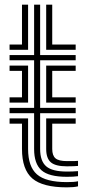

<svg xmlns="http://www.w3.org/2000/svg" viewBox="-20 -790 373 819"><path d="M20.8 -577.5V-600H73.8V-770H99.8V-577.5ZM177 -577.5V-770H202.8V-600H302.8V-577.5ZM265.5 -35.8Q188.5 -35.8 157 -63.6Q125.5 -91.5 125.5 -154.5V-307.2H20.8V-329.8H125.5V-532.8H20.8V-555H125.5V-770H151.2V-555H302.8V-532.8H151.2V-329.8H302.8V-307.2H151.2V-154.5Q151.2 -103 177 -80.6Q202.8 -58.2 265.5 -58.2Q277.2 -58.2 288.8 -58.6Q300.2 -59 312.8 -60V-38.5Q302.8 -37 291.4 -36.4Q280 -35.8 265.5 -35.8ZM177 -352.2V-510.2H302.8V-487.8H202.8V-374.8H302.8V-352.2ZM99.8 -352.2H20.8V-374.8H73.8V-487.8H20.8V-510.2H99.8ZM265.5 9.2Q162 9.2 117.9 -28.8Q73.8 -66.8 73.8 -154.5V-262.5H20.8V-285H99.8V-154.5Q99.8 -79.5 137.4 -46.4Q175 -13.2 265.5 -13.2Q280.2 -13.2 291.9 -14Q303.5 -14.8 312.8 -16.8V4.8Q295 9.2 265.5 9.2ZM265.5 -80.5Q216.8 -80.5 196.9 -97.6Q177 -114.8 177 -154.5V-285H302.8V-262.5H202.8V-154.5Q202.8 -126.5 216.8 -114.6Q230.8 -102.8 265.5 -102.8Q286.2 -102.8 297.6 -103Q309 -103.2 312.8 -103.8V-82.2Q305.2 -81.5 294.2 -81Q283.2 -80.5 265.5 -80.5Z"/></svg>

Font: Big Shoulders Inline Display Thin ExtraBold
Style: Regular
Weight: 800
Version: Version 2.002